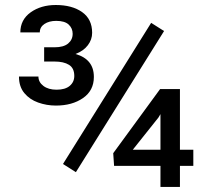

<svg xmlns="http://www.w3.org/2000/svg" viewBox="-20 -736 818 756"><path d="M626 -613.8 278.8 -58.1 228 -90.3 575.2 -646ZM741.2 -146.5V-83H688.5V0H611.8V-83H429.2L425.8 -132.8L610.4 -385.3H688.5V-146.5ZM502.9 -146.5H611.8V-286.6L604 -273.4ZM153.8 -493.7V-549.8H194.8Q230.5 -549.8 248.3 -564.7Q266.1 -579.6 266.1 -603Q266.1 -624.5 250.5 -639.2Q234.9 -653.8 201.2 -653.8Q173.3 -653.8 155 -641.6Q136.7 -629.4 136.7 -608.4H60.1Q60.1 -658.2 100.6 -687.3Q141.1 -716.3 199.7 -716.3Q263.7 -716.3 303.2 -688.5Q342.8 -660.6 342.8 -606.9Q342.8 -580.1 325.9 -557.9Q309.1 -535.6 277.3 -523.4Q349.6 -502.9 349.6 -433.1Q349.6 -379.4 306.9 -349.9Q264.2 -320.3 200.2 -320.3Q163.6 -320.3 130.1 -332.3Q96.7 -344.2 75.7 -369.6Q54.7 -395 54.7 -434.6H131.3Q131.3 -412.6 150.9 -397.7Q170.4 -382.8 202.6 -382.8Q236.8 -382.8 254.6 -397.9Q272.5 -413.1 272.5 -437Q272.5 -467.8 251.7 -480.7Q231 -493.7 194.8 -493.7Z"/></svg>

Font: Vazirmatn UI
Style: Regular
Weight: 400
Designer: Saber Rastikerdar
Foundry: Saber Rastikerdar
Version: Version 33.003